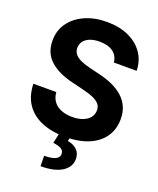

<svg xmlns="http://www.w3.org/2000/svg" viewBox="-172 -840 966 1173"><g transform="rotate(20 311.0 -253.5)"><path d="M316.6 10.4Q228.5 10.4 163.3 -16.6Q98.1 -43.5 61.7 -96.7Q25.3 -149.9 23.2 -228.5H172.1Q174.8 -192.2 193.4 -167.7Q212 -143.2 243.3 -130.9Q274.6 -118.6 314.8 -118.6Q354 -118.6 383 -129.9Q412 -141.2 428 -161.5Q443.9 -181.7 443.9 -208.6Q443.9 -233 429.4 -249.5Q414.9 -265.9 387.4 -277.7Q359.9 -289.6 320.1 -298.8L240.6 -318.4Q148.7 -340.4 95.7 -388.4Q42.6 -436.4 42.6 -517.2Q42.6 -583.2 78.3 -632.7Q114.1 -682.1 176.3 -709.7Q238.6 -737.3 318.2 -737.3Q399.3 -737.3 459.7 -709.5Q520.1 -681.7 554 -632.4Q587.8 -583 588.9 -518.4H440.8Q436.8 -561.2 404.5 -585Q372.3 -608.8 317 -608.8Q279.7 -608.8 253.5 -598.3Q227.3 -587.8 213.8 -569.2Q200.2 -550.7 200.2 -527Q200.2 -501.3 215.8 -484Q231.3 -466.8 257.6 -455.8Q283.8 -444.8 315 -437.3L380.1 -421.5Q427.4 -410.7 467.3 -392.9Q507.2 -375 536.8 -349.2Q566.3 -323.3 582.5 -288.3Q598.6 -253.2 598.6 -207.8Q598.6 -141.3 565.1 -92.2Q531.5 -43.2 468.6 -16.4Q405.6 10.4 316.6 10.4ZM277 -2.9H346.9L341 28.3Q377.3 33.9 400.8 55.6Q424.3 77.2 424.6 114.6Q424.9 167.6 375.5 198.9Q326.1 230.2 236.5 229.9L235.4 162.5Q280.3 162.7 305.8 151.8Q331.2 140.8 331.8 118.2Q332.7 96.4 315.4 85Q298.1 73.6 261.1 69.3Z"/></g></svg>

Font: Inter Tight
Style: Regular
Weight: 400
Designer: Rasmus Andersson
Foundry: rsms
Version: Version 3.002